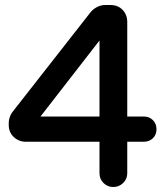

<svg xmlns="http://www.w3.org/2000/svg" viewBox="-20 -733 668 768"><path d="M29 -284 343 -685Q353 -697 368.5 -705Q384 -713 401 -713H421Q452 -713 470.5 -693.5Q489 -674 489 -645V-267H555Q577 -267 591.5 -252.5Q606 -238 606 -216Q606 -194 591.5 -180Q577 -166 555 -166H489V-40Q489 -17 472.5 -1Q456 15 433 15Q410 15 394 -1Q378 -17 378 -40V-166H83Q55 -166 35 -185Q15 -204 15 -233V-242Q15 -253 19 -264.5Q23 -276 29 -284ZM378 -267V-571L142 -267Z"/></svg>

Font: Varela Round Precious
Style: Medium
Weight: 500
Designer: Joe Prince
Foundry: Joe Prince
Version: Version 1.000